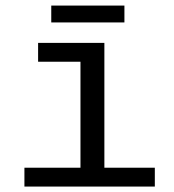

<svg xmlns="http://www.w3.org/2000/svg" viewBox="-20 -686 640 706"><path d="M363.8 -69.3H549.3V0H69.8V-69.3H275.9V-459H120.1V-528.3H363.8ZM437.5 -603.5H168.5V-665.5H437.5Z"/></svg>

Font: Liberation Mono
Style: Regular
Weight: 400
Monospace: yes
Designer: Steve Matteson
Foundry: Ascender Corporation
Version: Version 2.1.5